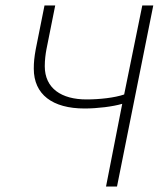

<svg xmlns="http://www.w3.org/2000/svg" viewBox="-20 -679 587 699"><path d="M366 0H406L538 -659H498L432 -335C397 -323 342 -317 295 -317C204 -317 143 -357 143 -438C143 -461 146 -483 149 -499L181 -659H142L110 -499C105 -471 103 -453 103 -429C103 -335 171 -284 288 -284C335 -284 391 -291 425 -301Z"/></svg>

Font: Source Sans Pro Light
Style: Italic
Weight: 300
Italic angle: -11°
Designer: Paul D. Hunt
Foundry: Adobe Systems Incorporated
Version: Version 3.006;hotconv 1.0.111;makeotfexe 2.5.65597